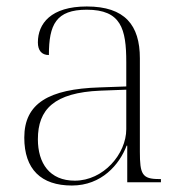

<svg xmlns="http://www.w3.org/2000/svg" viewBox="-20 -563 567 593"><path d="M202 10C294 10 349 -55 371 -113H373V0H477V-10H471C419 -10 412 -25 412 -94V-383C412 -485 366 -543 248 -543C137 -543 97 -490 97 -432C97 -408 108 -393 131 -393C131 -487 153 -533 248 -533C354 -533 370 -474 370 -371V-296L287 -293C131 -288 55 -244 55 -138C55 -40 107 10 202 10ZM211 -5C133 -5 97 -59 97 -133C97 -225 147 -277 290 -283L370 -286V-164C370 -88 300 -5 211 -5Z"/></svg>

Font: Noto Serif Display ExtraLight
Style: Regular
Weight: 200
Designer: Monotype Design Team
Foundry: Monotype Imaging Inc.
Version: Version 2.009